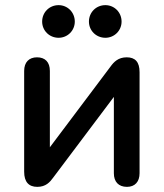

<svg xmlns="http://www.w3.org/2000/svg" viewBox="-20 -719 637 747"><path d="M125 8C158 8 174 -10 187 -28L423 -342V-45C423 -12 441 8 474 8C505 8 523 -12 523 -45V-438C523 -478 506 -496 473 -496C440 -496 423 -478 410 -460L174 -146V-443C174 -477 156 -496 124 -496C93 -496 74 -477 74 -443V-51C74 -11 92 8 125 8ZM208 -572C243 -572 271 -600 271 -635C271 -671 243 -699 208 -699C172 -699 144 -671 144 -635C144 -600 172 -572 208 -572ZM390 -572C425 -572 453 -600 453 -635C453 -671 425 -699 390 -699C354 -699 326 -671 326 -635C326 -600 354 -572 390 -572Z"/></svg>

Font: SN Pro Medium
Style: Regular
Weight: 500
Designer: Tobias Whetton
Foundry: Supernotes
Version: Version 1.003;Glyphs 3.3 (3324)